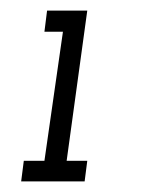

<svg xmlns="http://www.w3.org/2000/svg" viewBox="-20 -718 313 363"><path d="M25 -414 20 -375H140L145 -414H106L145 -698H69L64 -658H99L64 -414Z"/></svg>

Font: Josefin Slab Thin
Style: Bold Italic
Weight: 700
Italic angle: -12°
Version: Version 2.000